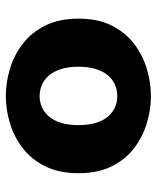

<svg xmlns="http://www.w3.org/2000/svg" viewBox="40 -568 538 659"><g transform="rotate(90 309.5 -239.0)"><path d="M310.5 10.5Q264 10.5 217 -3.5Q170 -17.5 131 -47.5Q92 -77.5 68.2 -125Q44.5 -172.5 44.5 -239Q44.5 -305.5 68.2 -352.8Q92 -400 131 -429.8Q170 -459.5 217 -473.5Q264 -487.5 310.5 -487.5Q356.5 -487.5 403.2 -473.5Q450 -459.5 489 -429.8Q528 -400 551.5 -352.8Q575 -305.5 575 -239Q575 -172.5 551.5 -125Q528 -77.5 489 -47.5Q450 -17.5 403.2 -3.5Q356.5 10.5 310.5 10.5ZM310.5 -105.5Q331 -105.5 348.8 -113.5Q366.5 -121.5 380.5 -137.8Q394.5 -154 402.2 -179.2Q410 -204.5 410 -239Q410 -273.5 402.2 -298.5Q394.5 -323.5 380.5 -340Q366.5 -356.5 348.8 -364.2Q331 -372 310.5 -372Q290 -372 271.5 -364.2Q253 -356.5 239.2 -340Q225.5 -323.5 217.5 -298.5Q209.5 -273.5 209.5 -239Q209.5 -204.5 217.5 -179.2Q225.5 -154 239.2 -137.8Q253 -121.5 271.5 -113.5Q290 -105.5 310.5 -105.5Z"/></g></svg>

Font: Sono ExtraLight Monospace
Style: Bold
Weight: 700
Version: Version 2.112